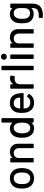

<svg xmlns="http://www.w3.org/2000/svg" viewBox="1588 -2340 950 4167"><g transform="rotate(-90 2063.5 -256.0)"><path d="M73 -134Q55 -188 55 -256Q55 -327 72 -376Q94 -442 149 -479.5Q204 -517 280 -517Q352 -517 405.5 -479.5Q459 -442 482 -377Q500 -326 500 -257Q500 -187 482 -134Q460 -67 406 -29.5Q352 8 279 8Q204 8 149.5 -29.5Q95 -67 73 -134ZM392 -161Q403 -199 403 -255Q403 -311 393 -348Q380 -389 350 -411.5Q320 -434 277 -434Q236 -434 206 -411.5Q176 -389 163 -348Q152 -313 152 -255Q152 -197 163 -161Q175 -120 205.5 -97.5Q236 -75 279 -75Q319 -75 349 -97.5Q379 -120 392 -161Z M1028 -340V-15Q1028 -8 1024 -4Q1020 0 1013 0H947Q940 0 936 -4Q932 -8 932 -15V-321Q932 -371 903 -402Q874 -433 826 -433Q783 -433 753.5 -407.5Q724 -382 719 -339V-15Q719 -8 715 -4Q711 0 704 0H638Q631 0 627 -4Q623 -8 623 -15V-494Q623 -501 627 -505Q631 -509 638 -509H704Q711 -509 715 -505Q719 -501 719 -494V-466Q719 -463 721 -462Q723 -461 724 -463Q766 -516 850 -516Q932 -516 980 -468.5Q1028 -421 1028 -340Z M1502 -700H1568Q1575 -700 1579 -696Q1583 -692 1583 -685V-15Q1583 -8 1579 -4Q1575 0 1568 0H1502Q1495 0 1491 -4Q1487 -8 1487 -15V-41Q1487 -44 1485 -45Q1483 -46 1481 -44Q1459 -19 1429.5 -5.5Q1400 8 1365 8Q1293 8 1245.5 -27.5Q1198 -63 1176 -128Q1158 -178 1158 -256Q1158 -329 1173 -377Q1194 -443 1242.5 -480Q1291 -517 1365 -517Q1400 -517 1429.5 -504Q1459 -491 1481 -466Q1483 -464 1485 -464.5Q1487 -465 1487 -468V-685Q1487 -692 1491 -696Q1495 -700 1502 -700ZM1486 -255Q1486 -337 1460 -383Q1431 -434 1375 -434Q1317 -434 1286 -386Q1254 -336 1254 -254Q1254 -177 1279 -130Q1308 -75 1375 -75Q1432 -75 1462 -129Q1486 -173 1486 -255Z M2041 -137Q2046 -146 2052 -146Q2057 -146 2061 -143L2102 -118Q2110 -113 2110 -105L2108 -97Q2081 -48 2031.5 -20Q1982 8 1916 8Q1845 8 1796 -23.5Q1747 -55 1722 -114Q1697 -175 1697 -257Q1697 -330 1708 -368Q1726 -437 1780 -477Q1834 -517 1911 -517Q2006 -517 2056 -467.5Q2106 -418 2121 -324Q2126 -287 2128 -234Q2128 -219 2113 -219H1797Q1792 -219 1792 -214Q1794 -176 1799 -160Q1810 -120 1843 -97Q1876 -74 1925 -74Q2006 -75 2041 -137ZM1802 -355Q1795 -333 1793 -299Q1793 -294 1798 -294H2025Q2030 -294 2030 -299Q2028 -332 2024 -348Q2014 -387 1984.5 -410.5Q1955 -434 1911 -434Q1867 -434 1839.5 -413Q1812 -392 1802 -355Z M2500 -503Q2511 -497 2508 -484L2494 -419Q2493 -409 2484 -409Q2479 -409 2476 -410Q2461 -415 2442 -415Q2432 -415 2427 -414Q2380 -412 2349.5 -381.5Q2319 -351 2319 -302V-15Q2319 -8 2315 -4Q2311 0 2304 0H2238Q2231 0 2227 -4Q2223 -8 2223 -15V-494Q2223 -501 2227 -505Q2231 -509 2238 -509H2304Q2311 -509 2315 -505Q2319 -501 2319 -494V-448Q2319 -444 2320.5 -443.5Q2322 -443 2324 -446Q2369 -514 2446 -514Q2476 -514 2500 -503Z M2624 -15V-685Q2624 -692 2628 -696Q2632 -700 2639 -700H2705Q2712 -700 2716 -696Q2720 -692 2720 -685V-15Q2720 -8 2716 -4Q2712 0 2705 0H2639Q2632 0 2628 -4Q2624 -8 2624 -15Z M2851 -648Q2851 -676 2869.5 -693.5Q2888 -711 2917 -711Q2946 -711 2964 -693.5Q2982 -676 2982 -648Q2982 -620 2964 -602.5Q2946 -585 2917 -585Q2888 -585 2869.5 -602.5Q2851 -620 2851 -648ZM2869 -15V-494Q2869 -501 2873 -505Q2877 -509 2884 -509H2950Q2957 -509 2961 -505Q2965 -501 2965 -494V-15Q2965 -8 2961 -4Q2957 0 2950 0H2884Q2877 0 2873 -4Q2869 -8 2869 -15Z M3515 -340V-15Q3515 -8 3511 -4Q3507 0 3500 0H3434Q3427 0 3423 -4Q3419 -8 3419 -15V-321Q3419 -371 3390 -402Q3361 -433 3313 -433Q3270 -433 3240.5 -407.5Q3211 -382 3206 -339V-15Q3206 -8 3202 -4Q3198 0 3191 0H3125Q3118 0 3114 -4Q3110 -8 3110 -15V-494Q3110 -501 3114 -505Q3118 -509 3125 -509H3191Q3198 -509 3202 -505Q3206 -501 3206 -494V-466Q3206 -463 3208 -462Q3210 -461 3211 -463Q3253 -516 3337 -516Q3419 -516 3467 -468.5Q3515 -421 3515 -340Z M3988 -509H4054Q4061 -509 4065 -505Q4069 -501 4069 -494V-26Q4069 94 4000.5 146.5Q3932 199 3818 199Q3802 199 3772 197Q3758 197 3758 181L3760 122Q3760 115 3765 111Q3770 107 3777 108Q3791 109 3816 109Q3899 109 3936 77.5Q3973 46 3973 -29V-46Q3973 -49 3971 -49.5Q3969 -50 3967 -48Q3924 0 3845 0Q3780 0 3727.5 -34Q3675 -68 3655 -134Q3642 -178 3642 -256Q3642 -339 3657 -384Q3676 -444 3724.5 -480.5Q3773 -517 3839 -517Q3921 -517 3967 -468Q3969 -465 3971 -466Q3973 -467 3973 -470V-494Q3973 -501 3977 -505Q3981 -509 3988 -509ZM3973 -257Q3973 -299 3971.5 -316.5Q3970 -334 3966 -350Q3958 -387 3930 -410.5Q3902 -434 3860 -434Q3818 -434 3790 -410.5Q3762 -387 3750 -350Q3739 -320 3739 -257Q3739 -188 3749 -163Q3759 -126 3788.5 -102.5Q3818 -79 3860 -79Q3904 -79 3931.5 -102.5Q3959 -126 3967 -163Q3970 -179 3971.5 -197Q3973 -215 3973 -257Z"/></g></svg>

Font: Barlow_Medium_SS
Style: Regular
Weight: 500
Designer: Jeremy Tribby
Foundry: Jeremy Tribby
Version: Version 1.101 August 23, 2024